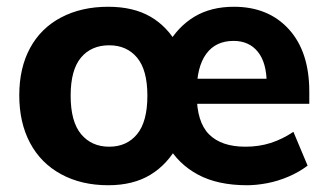

<svg xmlns="http://www.w3.org/2000/svg" viewBox="-20 -537 969 568"><path d="M300 11Q221 11 161 -21.5Q101 -54 69 -114Q37 -174 37 -255Q37 -336 69 -395Q101 -454 161 -485.5Q221 -517 300 -517Q374 -517 424.5 -488Q475 -459 506 -403H475Q506 -458 555 -487.5Q604 -517 672 -517Q774 -517 834.5 -450.5Q895 -384 895 -266V-230H546V-304H787L769 -289Q769 -351 743 -383.5Q717 -416 671 -416Q618 -416 590 -377.5Q562 -339 562 -266V-258Q562 -176 598.5 -139.5Q635 -103 706 -103Q746 -103 780.5 -114Q815 -125 848 -147L890 -47Q865 -28 833.5 -14.5Q802 -1 770 5Q738 11 711 11Q624 11 565.5 -20.5Q507 -52 475 -109H507Q476 -51 425 -20Q374 11 300 11ZM303 -103Q355 -103 385.5 -140Q416 -177 416 -254Q416 -330 385.5 -366.5Q355 -403 303 -403Q250 -403 219.5 -366.5Q189 -330 189 -254Q189 -177 220 -140Q251 -103 303 -103Z"/></svg>

Font: Mulish ExtraLight ExtraBold
Style: Regular
Weight: 800
Version: Version 3.603